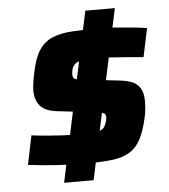

<svg xmlns="http://www.w3.org/2000/svg" viewBox="-51 -742 702 797"><g transform="rotate(-5 300.0 -344.0)"><path d="M289 -64Q249 -64 217 -65Q185 -66 157 -68Q129 -70 101 -72.5Q73 -75 41 -79L66 -200Q98 -196 133 -193Q168 -190 199 -188.5Q230 -187 251 -187Q298 -187 323 -189Q348 -191 359.5 -198.5Q371 -206 376 -222Q379 -229 380.5 -236Q382 -243 382 -248Q382 -263 370 -266.5Q358 -270 326 -274L178 -291Q130 -297 110 -321.5Q90 -346 90 -384Q90 -397 93 -418Q96 -439 101 -461Q113 -520 134.5 -552Q156 -584 190 -598Q224 -612 271 -615Q318 -618 382 -618Q416 -618 452 -615.5Q488 -613 522 -609.5Q556 -606 583 -602L558 -483Q520 -486 485 -489Q450 -492 423.5 -493.5Q397 -495 383 -495Q346 -495 322 -493.5Q298 -492 285 -487Q272 -482 265 -470Q261 -464 259 -454Q257 -444 257 -437Q257 -422 266 -418Q275 -414 308 -411L448 -395Q478 -392 500.5 -383.5Q523 -375 535.5 -355Q548 -335 548 -299Q548 -288 546.5 -269.5Q545 -251 540 -230Q528 -176 510 -142.5Q492 -109 463.5 -92Q435 -75 393 -69.5Q351 -64 289 -64ZM184 8 334 -696H457L307 8Z"/></g></svg>

Font: Saira Expanded
Style: Bold Italic
Weight: 700
Width: 7
Italic angle: -12°
Designer: Hector Gatti with collaboration of the Omnibus-Type team
Foundry: Omnibus-Type
Version: Version 1.101